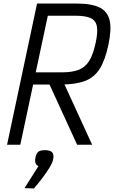

<svg xmlns="http://www.w3.org/2000/svg" viewBox="-20 -820 646 1088"><path d="M20 0 190 -800H413Q499 -800 544.5 -777.5Q590 -755 601.5 -703.5Q613 -652 594 -565Q576 -479 545 -430Q514 -381 461 -361Q408 -341 322 -341H116L130 -410H330Q389 -410 426 -424.5Q463 -439 485.5 -475Q508 -511 522 -577Q535 -637 529 -670.5Q523 -704 493.5 -717.5Q464 -731 405 -731H251L95 0ZM417 0 240 -386H325L502 0ZM119 246 198 121Q186 117 181.5 105Q177 93 181 72Q186 48 197.5 39.5Q209 31 235 31Q265 31 276 43.5Q287 56 281 84Q277 103 259.5 131.5Q242 160 218.5 191Q195 222 172 248Z"/></svg>

Font: Victor Mono
Style: Italic
Weight: 400
Italic angle: -12°
Monospace: yes
Designer: Rune Bjørnerås
Version: Version 1.561;gftools[0.9.30]